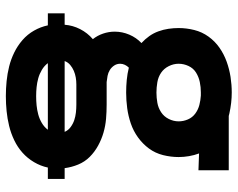

<svg xmlns="http://www.w3.org/2000/svg" viewBox="-96 -474 793 640"><g transform="rotate(90 300.0 -153.5)"><path d="M300 223Q275 223 250 220.5Q225 218 201 212Q177 206 154.5 195Q132 184 113 167.5Q94 151 81.5 129Q69 107 64 83H24V27H62Q64 0 76.5 -24.5Q89 -49 110 -67Q98 -82 91.5 -101Q85 -120 85 -140Q85 -165 95 -188.5Q105 -212 123 -229Q110 -241 100 -255Q90 -269 84 -285.5Q78 -302 75.5 -319Q73 -336 73 -353Q73 -379 79.5 -405Q86 -431 101.5 -452.5Q117 -474 138.5 -489Q160 -504 185 -513Q210 -522 236 -526Q262 -530 288 -530Q305 -530 322.5 -528Q340 -526 358 -522L366 -520H547V-419L491 -421Q497 -405 500 -387.5Q503 -370 503 -353Q503 -327 496.5 -301Q490 -275 474.5 -254Q459 -233 437.5 -217.5Q416 -202 391 -193.5Q366 -185 340 -181.5Q314 -178 288 -178Q267 -178 246 -180Q225 -182 205 -187Q199 -181 195.5 -173.5Q192 -166 192 -158Q192 -147 198 -138Q204 -129 213 -123.5Q222 -118 232.5 -116Q243 -114 253 -113Q255 -113 256.5 -113Q258 -113 259 -113Q262 -113 265 -113Q268 -113 272 -113H328Q352 -113 375.5 -111Q399 -109 421.5 -102.5Q444 -96 465 -84.5Q486 -73 502.5 -56.5Q519 -40 528 -18Q537 4 540 27H576V83H538Q533 107 520 129Q507 151 488.5 167.5Q470 184 447 195Q424 206 399.5 212Q375 218 350 220.5Q325 223 300 223ZM288 -279Q305 -279 322 -282Q339 -285 353.5 -294.5Q368 -304 376 -320Q384 -336 384 -353Q384 -369 377.5 -384Q371 -399 358 -408.5Q345 -418 329.5 -422Q314 -426 298 -427H288Q288 -427 287.5 -427Q287 -427 287 -427Q270 -427 253 -423.5Q236 -420 221.5 -411Q207 -402 199.5 -386Q192 -370 192 -353Q192 -336 200 -320Q208 -304 222 -294.5Q236 -285 253.5 -282Q271 -279 288 -279ZM183 27H419Q414 15 403 7Q392 -1 380 -5Q368 -9 355 -10.5Q342 -12 328 -12H272Q269 -12 266 -12Q263 -12 261 -12Q249 -12 237.5 -10Q226 -8 215.5 -3.5Q205 1 196 8.5Q187 16 183 27ZM300 122Q316 122 331 120.5Q346 119 361 115Q376 111 389.5 103Q403 95 412 83H190Q199 95 212.5 103Q226 111 240.5 115Q255 119 270 120.5Q285 122 300 122Z"/></g></svg>

Font: Zed Sans Extended
Style: Bold
Weight: 700
Width: 7
Designer: Belleve Invis
Foundry: Belleve Invis
Version: Version 1.0.0; ttfautohint (v1.8.4)